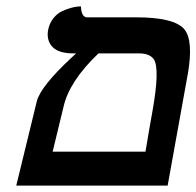

<svg xmlns="http://www.w3.org/2000/svg" viewBox="-20 -580 614 600"><path d="M417 -413.1H287.6Q196.8 -326.2 178.7 -247.1L144.5 -106H434.6Q438 -127 445.3 -169.4Q453.1 -212.4 456.5 -232.9Q480 -364.7 460.9 -394.5Q448.2 -412.6 417 -413.1ZM30.8 0 95.2 -264.2Q107.9 -311 204.1 -400.4Q211.4 -407.2 217.8 -413.1H209Q141.1 -413.1 130.4 -459Q127.4 -473.1 130.9 -488.8Q135.3 -508.8 147.2 -523.4Q159.2 -538.1 173.3 -544.7Q187.5 -551.3 201.2 -555.2Q214.8 -559.1 224.1 -559.6L232.9 -560.1Q234.4 -526.9 251 -525.9H404.8Q524.9 -525.9 556.2 -488.3Q584.5 -454.1 567.4 -351.1Q566.4 -345.7 565.4 -340.8L503.9 0Z"/></svg>

Font: Linux Libertine Slanted O
Style: Bold Slanted
Weight: 700
Designer: Philipp H. Poll
Foundry: Philipp H. Poll
Version: Version 5.0.0